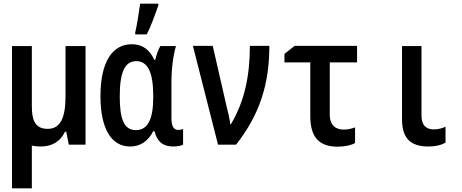

<svg xmlns="http://www.w3.org/2000/svg" viewBox="-20 -795 2540 1055"><path d="M202 10C265 10 311 -16 337 -71H344L358 0H450V-542H340V-266C340 -146 311 -87 242 -87C182 -87 155 -122 155 -209V-542H46V240H155V5C170 8 185 10 202 10Z M723 -617V-606H786C812 -655 833 -718 850 -766V-775H750C747 -748 731 -646 723 -617ZM695 10C751 10 794 -19 822 -74H829C843 -16 877 10 931 10C955 10 979 5 986 0V-86C978 -83 968 -81 960 -81C934 -81 922 -101 922 -147V-341C922 -418 932 -492 947 -542H861C850 -524 840 -495 833 -466H828C802 -523 762 -552 704 -552C597 -552 532 -454 532 -267C532 -89 591 10 695 10ZM727 -80C661 -80 638 -141 638 -265C638 -397 665 -459 729 -459C792 -459 822 -397 822 -269V-260C822 -140 792 -80 727 -80Z M1178 0H1277C1406 -164 1460 -331 1460 -543H1353C1353 -377 1323 -237 1249 -113H1245C1243 -141 1233 -177 1223 -219L1149 -543H1040Z M1835 11C1874 11 1911 3 1931 -9V-95C1911 -87 1889 -83 1869 -83C1829 -83 1792 -102 1792 -166V-452H1942V-543H1599L1543 -499V-452H1685V-157C1685 -44 1731 11 1835 11Z M2334 10C2373 10 2403 3 2428 -11V-99C2413 -91 2389 -84 2365 -84C2330 -84 2296 -98 2296 -161V-542H2189V-140C2189 -36 2235 10 2334 10Z"/></svg>

Font: Noto Sans Mono ExtraCondensed SemiBold
Style: Regular
Weight: 600
Width: 2
Designer: Monotype Design Team
Foundry: Monotype Imaging Inc.
Version: Version 2.014